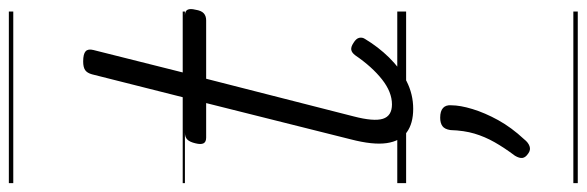

<svg xmlns="http://www.w3.org/2000/svg" viewBox="-466 -472 1326 434"><g transform="rotate(-90 197.0 -255.0)"><path d="M168 16Q135 16 115 1.5Q95 -13 90.5 -44Q86 -75 99 -125L181 -452H103Q93 -452 90 -458Q87 -464 90 -476Q93 -489 98.5 -494.5Q104 -500 114 -500H193L246 -710Q249 -721 255.5 -725.5Q262 -730 275 -730Q292 -730 298 -724.5Q304 -719 301 -707L249 -500H379Q389 -500 392 -494Q395 -488 392 -476Q390 -463 384 -457.5Q378 -452 368 -452H236L151 -119Q139 -73 145.5 -52.5Q152 -32 178 -32Q206 -32 234.5 -54.5Q263 -77 289 -115Q295 -123 301.5 -124Q308 -125 317 -119Q327 -113 328.5 -106Q330 -99 326 -93Q308 -63 284 -38.5Q260 -14 230.5 1Q201 16 168 16ZM67 276Q58 270 57 263Q56 256 62 246Q80 222 92.5 200Q105 178 112 154.5Q119 131 120 100Q122 87 129 82Q136 77 148 77Q163 77 170 83.5Q177 90 176 102Q176 122 167.5 150Q159 178 142.5 208Q126 238 99 267Q92 276 83.5 279Q75 282 67 276ZM0 378H388V388H0ZM0 -20H388V0H0ZM0 -505H388V-500H0ZM0 -898H388V-888H0Z"/></g></svg>

Font: Playwrite DE SAS Guides
Style: Regular
Weight: 400
Designer: Veronika Burian, José Scaglione
Foundry: TypeTogether
Version: Version 1.003